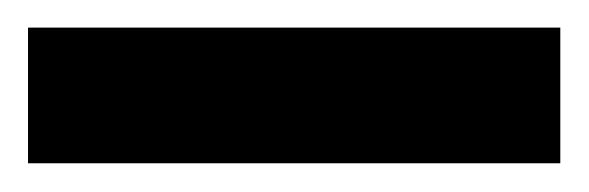

<svg xmlns="http://www.w3.org/2000/svg" viewBox="-20 -690 420 137"><path d="M0 -573.5V-670.3H379.8V-573.5Z"/></svg>

Font: Envelope Sans Variable
Style: Regular
Weight: 500
Designer: Andreas Rasmussen / Norman Anderson
Foundry: mail.de GmbH
Version: Version 1.150